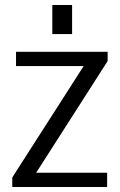

<svg xmlns="http://www.w3.org/2000/svg" viewBox="-20 -747 479 767"><path d="M29 -38 334 -514 344 -483H44V-540H410V-503L104 -25L94 -57H408V0H29ZM268 -727V-611H189V-727Z"/></svg>

Font: Pathway Extreme SemiCondensed Light
Style: Regular
Weight: 300
Width: 4
Version: Version 1.001;gftools[0.9.26]